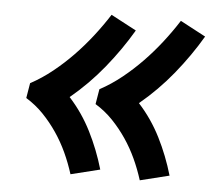

<svg xmlns="http://www.w3.org/2000/svg" viewBox="-43 -650 686 610"><g transform="rotate(5 300.0 -345.0)"><path d="M424 -87Q413 -122 398 -154.5Q383 -187 363 -216.5Q343 -246 318.5 -271.5Q294 -297 263 -316L271 -364Q308 -384 341.5 -411Q375 -438 404.5 -468.5Q434 -499 460.5 -533Q487 -567 510 -603L591 -560Q554 -497 506 -438Q458 -379 400 -331Q442 -285 470.5 -228.5Q499 -172 517 -110ZM203 -87Q192 -122 177 -154.5Q162 -187 142 -216.5Q122 -246 97.5 -271.5Q73 -297 42 -316L50 -364Q87 -384 120.5 -411Q154 -438 183.5 -468.5Q213 -499 239.5 -533Q266 -567 289 -603L370 -560Q333 -497 285 -438Q237 -379 179 -331Q221 -285 249.5 -228.5Q278 -172 296 -110Z"/></g></svg>

Font: Iosevka Extrabold Extended
Style: Italic
Weight: 800
Width: 7
Italic angle: -9°
Monospace: yes
Designer: Belleve Invis
Foundry: Belleve Invis
Version: Version 32.5.0; ttfautohint (v1.8.4)